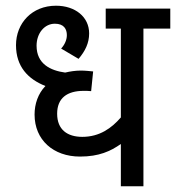

<svg xmlns="http://www.w3.org/2000/svg" viewBox="-20 -652 616 672"><path d="M576 -552V-622H350V-552H403V-241C371 -204 329 -173 268 -173C216 -173 180 -198 180 -254C180 -308 214 -334 273 -334C280 -334 291 -334 299 -333L306 -402C295 -403 278 -405 263 -405C244 -405 225 -402 208 -398C157 -405 108 -428 108 -492C108 -536 136 -569 172 -569C204 -569 214 -550 214 -529C214 -512 206 -495 194 -482L255 -446C278 -473 292 -501 292 -535C292 -593 243 -632 176 -632C92 -632 36 -571 36 -494C36 -419 78 -375 139 -351C113 -324 101 -288 101 -251C101 -162 167 -104 260 -104C327 -104 367 -123 403 -148V0H482V-552Z"/></svg>

Font: Noto Sans Devanagari UI SemiCondensed
Style: Regular
Weight: 400
Width: 4
Designer: Jelle Bosma - Monotype Design Team
Foundry: Monotype Imaging Inc.
Version: Version 2.003